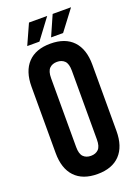

<svg xmlns="http://www.w3.org/2000/svg" viewBox="-160 -916 716 991"><g transform="rotate(-20 198.0 -420.0)"><path d="M141 -161Q141 -123 156.5 -107.5Q172 -92 198 -92Q224 -92 239.5 -107.5Q255 -123 255 -161V-539Q255 -577 239.5 -592.5Q224 -608 198 -608Q172 -608 156.5 -592.5Q141 -577 141 -539ZM31 -532Q31 -617 74 -662.5Q117 -708 198 -708Q279 -708 322 -662.5Q365 -617 365 -532V-168Q365 -83 322 -37.5Q279 8 198 8Q117 8 74 -37.5Q31 -83 31 -168ZM232 -848 149 -737H82L132 -848ZM363 -848 279 -737H213L262 -848Z"/></g></svg>

Font: SVN-Bebas Neue
Style: Bold
Weight: 700
Designer: Ryoichi Tsunekawa
Foundry: Ryoichi Tsunekawa
Version: Version 1.300; ttfautohint (v1.7.9-c794)